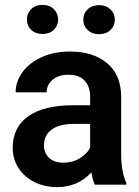

<svg xmlns="http://www.w3.org/2000/svg" viewBox="-20 -756 570 786"><path d="M154 -736Q183 -736 200.5 -718.5Q218 -701 218 -676Q218 -651 200.5 -634Q183 -617 154 -617Q125 -617 107.5 -634Q90 -651 90 -676Q90 -701 107.5 -718.5Q125 -736 154 -736ZM386 -735Q414 -735 432 -718Q450 -701 450 -675Q450 -650 432 -633Q414 -616 386 -616Q357 -616 339 -633Q321 -650 321 -675Q321 -701 339 -718Q357 -735 386 -735ZM260 -450Q220 -450 195.5 -429.5Q171 -409 171 -378H44Q44 -422 72 -460.5Q100 -499 150.5 -522Q201 -545 267 -545Q362 -545 419 -497Q476 -449 476 -359V-126Q476 -53 497 -8V0H368Q359 -19 354 -50Q298 10 214 10Q162 10 120.5 -11Q79 -32 55.5 -68.5Q32 -105 32 -150Q32 -235 95.5 -280Q159 -325 278 -325H349V-360Q349 -402 326.5 -426Q304 -450 260 -450ZM349 -151V-249H286Q223 -249 191.5 -225.5Q160 -202 160 -161Q160 -130 181 -110Q202 -90 239 -90Q277 -90 306.5 -108Q336 -126 349 -151Z"/></svg>

Font: Freesentation 7 Bold
Style: Regular
Weight: 700
Designer: glyphs from Roboto by Christian Robertson / Hangul glyphs from Noto Sans CJK(Source Han Sans) by Jang Soo-young and Kang
Foundry: PT&
Version: Version 2.001